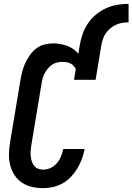

<svg xmlns="http://www.w3.org/2000/svg" viewBox="-20 -968 687 996"><path d="M204 8Q174 8 145.5 1.5Q117 -5 94 -20.5Q71 -36 55.5 -59.5Q40 -83 33 -110.5Q26 -138 26.5 -168Q27 -198 32 -228L86 -552Q90 -575 95.5 -597Q101 -619 111 -640.5Q121 -662 135 -682Q149 -702 168 -716.5Q187 -731 210 -737Q233 -743 255 -743Q293 -743 328.5 -730Q364 -717 386 -689L394 -735Q399 -764 409 -792.5Q419 -821 436.5 -847Q454 -873 478.5 -893Q503 -913 531 -925.5Q559 -938 588.5 -943Q618 -948 647 -948V-852Q631 -852 615 -849.5Q599 -847 583 -840Q567 -833 553.5 -822Q540 -811 530 -797Q520 -783 514.5 -767Q509 -751 506 -735L476 -554H364L373 -610Q369 -619 362 -626.5Q355 -634 346 -638.5Q337 -643 326.5 -645Q316 -647 305 -647Q291 -647 277 -644Q263 -641 251 -633Q239 -625 229.5 -614Q220 -603 213 -590Q206 -577 202 -563.5Q198 -550 196 -537L142 -212Q140 -198 139 -184Q138 -170 139.5 -156.5Q141 -143 145 -130.5Q149 -118 157 -108Q165 -98 177.5 -93Q190 -88 204 -88Q224 -88 243 -97Q262 -106 275.5 -122Q289 -138 296.5 -157Q304 -176 308 -195H419Q414 -169 405 -144Q396 -119 382 -95.5Q368 -72 349 -51.5Q330 -31 306 -17.5Q282 -4 256 2Q230 8 204 8Z"/></svg>

Font: Iosevka Curly Oblique
Style: Bold
Weight: 700
Italic angle: -9°
Monospace: yes
Designer: Belleve Invis
Foundry: Belleve Invis
Version: Version 11.1.0; ttfautohint (v1.8.3)